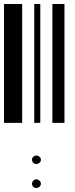

<svg xmlns="http://www.w3.org/2000/svg" viewBox="-20 -610 370 953"><path d="M0 0V-590H90V0ZM150 0V-590H180V0ZM240 0V-590H300V0ZM160 204Q152 204 145 198Q139 192 139 183Q139 174 145 168Q152 162 160 162Q169 162 176 168Q183 174 183 183Q183 192 176 198Q169 204 160 204ZM160 323Q151 323 145 317Q139 311 139 302Q139 293 145 287Q152 280 160 280Q169 280 176 287Q183 293 183 302Q183 310 176 317Q170 323 160 323Z"/></svg>

Font: Libre Barcode 128 Text
Style: Regular
Weight: 400
Version: Version 1.005; ttfautohint (v1.8.3)